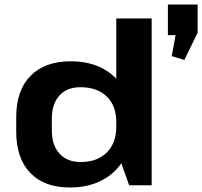

<svg xmlns="http://www.w3.org/2000/svg" viewBox="-20 -822 897 852"><path d="M290 10Q177 10 114.5 -54.5Q52 -119 52 -238V-302Q52 -421 115.5 -485.5Q179 -550 294 -550Q375 -550 435 -518.5Q495 -487 528.5 -429Q562 -371 562 -291V-252Q562 -172 528.5 -113.5Q495 -55 433.5 -22.5Q372 10 290 10ZM337 -103Q411 -103 453.5 -145Q496 -187 496 -260V-280Q496 -353 453.5 -394Q411 -435 337 -435Q277 -435 243.5 -398Q210 -361 210 -294V-243Q210 -178 244 -140.5Q278 -103 337 -103ZM496 -160V-740H653V0H553ZM857 -802V-677L798 -556L742 -573L776 -757L816 -666H725V-802Z"/></svg>

Font: Pathway Extreme 28pt
Style: Bold
Weight: 700
Designer: Eduardo Rodriguez Tunni
Foundry: Eduardo Rodriguez Tunni
Version: Version 1.001;gftools[0.9.26]